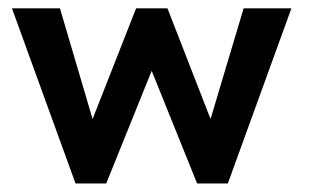

<svg xmlns="http://www.w3.org/2000/svg" viewBox="-20 -430 724 450"><path d="M514 0H442L335.5 -264L229 0H157L8 -410.5H120.5L197 -151L299 -410.5H372.5L473.5 -151L551 -410.5H663Z"/></svg>

Font: Lucymar Sans Medium
Style: Regular
Weight: 500
Foundry: The League of Moveable Type (original font) / Main changes by Cristiano Sobral with portions from Mirco Monsees
Version: Version 2.001;August 30, 2020;FontCreator 13.0.0.2681 64-bit